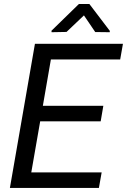

<svg xmlns="http://www.w3.org/2000/svg" viewBox="-20 -927 626 947"><path d="M420.9 -907.2 521.5 -774.9V-768.1L449.7 -769L394 -851.1L308.1 -769.5L234.4 -768.1L233.9 -775.4L369.1 -907.2ZM28.8 0 152.3 -710.9H586.4L572.8 -633.8H231L191.4 -405.3H489.7L476.6 -328.6H178.2L134.3 -76.7H481.4L467.8 0Z"/></svg>

Font: Mardoto
Style: Italic
Weight: 400
Italic angle: -12°
Designer: Christian Robertson, Vahan Hovhannisyan
Foundry: Google
Version: Version 1.000